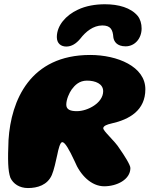

<svg xmlns="http://www.w3.org/2000/svg" viewBox="-20 -884 720 924"><path d="M299 -660C324 -660 346.5 -673.5 367 -698.5C392 -731 428.5 -761.5 472.5 -761.5C512 -761.5 523 -741.5 525.5 -704C528.5 -684.5 542.5 -661 584.5 -661C628.5 -661 661.5 -698.5 661.5 -747C661.5 -769.5 655.5 -791 643 -807C610 -847 550.5 -863.5 485 -863.5C440 -863.5 393 -856 354 -837C298 -811 253.5 -762 253.5 -705.5C253.5 -674.5 274 -660 299 -660ZM114.5 21C160.5 21 208.5 6.5 229.5 -42C239 -63 250 -112.5 255.5 -138.5C261 -166.5 269.5 -200 279.5 -200C292.5 -200 312 -166.5 339 -108.5C366.5 -40.5 420 12.5 481.5 12.5C542 12.5 607.5 -19.5 607.5 -75.5C607.5 -90.5 576 -139.5 556.5 -167C533 -206.5 474 -254.5 477 -268C478.5 -278.5 495.5 -285 515.5 -289.5C603.5 -309 679.5 -353 679.5 -454.5C679.5 -564 544.5 -619.5 414 -619.5C124.5 -619.5 33 -400.5 21 -210.5C17 -114 18 -62.5 30 -28.5C43.5 0.5 73.5 21 114.5 21ZM350 -349C316 -349 299 -358 299 -380.5C299 -405.5 313.5 -437.5 325 -453.5C340.5 -474.5 362 -496 398.5 -496C439 -496 476.5 -481 476.5 -445C476.5 -389 402.5 -349 350 -349Z"/></svg>

Font: Gluten
Style: Bold Italic
Weight: 700
Italic angle: -13°
Designer: Tyler Finck
Foundry: Etcetera Type Company
Version: Version 0.920